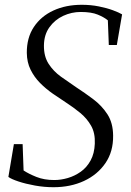

<svg xmlns="http://www.w3.org/2000/svg" viewBox="-20 -771 546 802"><path d="M203.5 11Q164.5 11 125.8 4Q87 -3 57 -13Q27 -23 15 -32L38 -169H74.5L78.5 -59Q99.5 -45 132 -32Q164.5 -19 206.5 -19Q234.5 -19 263.5 -27.5Q292.5 -36 317.5 -53.8Q342.5 -71.5 358.5 -100.8Q374.5 -130 376 -171Q378 -215 360.5 -245.8Q343 -276.5 315 -299.5Q287 -322.5 256 -342.5Q229 -360 200.2 -380Q171.5 -400 147.2 -424.5Q123 -449 107.8 -479.8Q92.5 -510.5 92 -550Q91.5 -613 121.2 -658Q151 -703 203 -727Q255 -751 321.5 -751Q359.5 -751 393 -744.2Q426.5 -737.5 451.5 -728.2Q476.5 -719 490 -711L468 -583H434.5L430.5 -686Q415 -699 388.2 -710Q361.5 -721 317 -721Q279 -721 244 -704.8Q209 -688.5 186.5 -657.2Q164 -626 163.5 -581Q163 -535.5 183 -504.5Q203 -473.5 234.2 -451Q265.5 -428.5 297.5 -407Q334.5 -383 370 -356.2Q405.5 -329.5 428.8 -293.5Q452 -257.5 452.5 -205Q453.5 -138 420.5 -89.8Q387.5 -41.5 331 -15.2Q274.5 11 203.5 11Z"/></svg>

Font: Merriweather 120pt Light
Style: Italic
Weight: 300
Italic angle: -7.8°
Version: Version 2.101